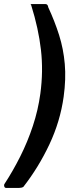

<svg xmlns="http://www.w3.org/2000/svg" viewBox="-62 -762 386 947"><path d="M-31 165Q-38 165 -40.5 159Q-43 153 -41 147Q1 83 37.5 10.5Q74 -62 100 -140.5Q126 -219 137 -300Q152 -411 140 -516Q128 -621 92 -736Q85 -742 96 -742H162Q174 -742 176 -726Q208 -657 229.5 -589Q251 -521 257.5 -446.5Q264 -372 252 -285Q235 -163 181.5 -49.5Q128 64 53 160Q44 165 31 165H-31Z"/></svg>

Font: Libre Franklin Thin SemiBold
Style: Italic
Weight: 600
Italic angle: -8°
Version: Version 3.000